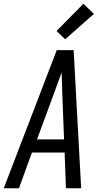

<svg xmlns="http://www.w3.org/2000/svg" viewBox="-32 -1002 552 1022"><path d="M-12 0 270 -735H360L400 0H319L312 -190H138L69 0ZM309 -260 300 -490Q299 -522 298 -553.5Q297 -585 296 -616Q285 -585 273 -553.5Q261 -522 250 -490L165 -260ZM315 -793 269 -837 412 -982 468 -928Z"/></svg>

Font: Iosevka Web
Style: Italic
Weight: 400
Italic angle: -9°
Monospace: yes
Designer: Belleve Invis
Foundry: Belleve Invis
Version: Version 28.0.3; ttfautohint (v1.8.3)